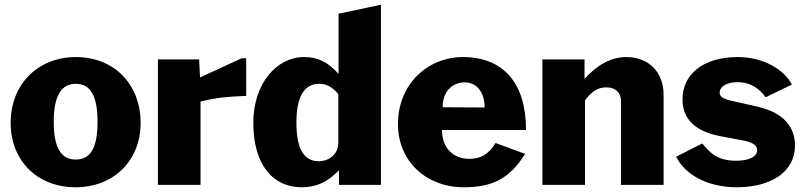

<svg xmlns="http://www.w3.org/2000/svg" viewBox="-20 -781 3401 811"><path d="M299 10C462 10 574 -104 574 -262C574 -423 464 -540 300 -540C144 -540 25 -429 25 -262C25 -103 137 10 299 10ZM300 -107C238 -107 207 -157 207 -266C207 -375 238 -427 300 -427C363 -427 392 -375 392 -266C392 -158 363 -107 300 -107Z M647 0H827V-352C892 -369 946 -373 1020 -376V-535H1001L825 -454L821 -530H647Z M1412 -62V0H1589V-761L1410 -723V-469C1363 -521 1321 -540 1264 -540C1150 -540 1050 -430 1050 -262C1050 -82 1135 10 1254 10C1327 10 1372 -21 1412 -62ZM1409 -384V-175C1409 -134 1373 -100 1327 -100C1269 -100 1232 -143 1232 -263C1232 -384 1272 -427 1328 -427C1362 -427 1384 -412 1409 -384Z M1847 -232H2202C2202 -430 2106 -540 1935 -540C1788 -540 1661 -427 1661 -257C1661 -99 1781 10 1939 10C2052 10 2130 -21 2198 -131L2073 -177C2043 -127 2008 -110 1962 -110C1897 -110 1847 -153 1847 -232ZM2027 -327 1850 -328C1849 -394 1890 -433 1943 -433C1994 -433 2027 -391 2027 -327Z M2271 0H2451V-357C2478 -394 2505 -412 2541 -412C2580 -412 2603 -390 2603 -354V0H2783V-380C2783 -477 2720 -540 2625 -540C2557 -540 2498 -502 2449 -448V-530H2271Z M3214 -370 3325 -424C3293 -485 3208 -540 3096 -540C2947 -540 2862 -464 2863 -361C2863 -275 2920 -226 3021 -206L3123 -187C3167 -177 3178 -164 3178 -147C3178 -117 3141 -103 3093 -102C3001 -101 2974 -145 2946 -175L2836 -119C2871 -48 2962 10 3092 10C3237 10 3338 -55 3338 -166C3338 -240 3295 -305 3177 -331L3067 -356C3026 -365 3020 -378 3020 -390C3020 -417 3053 -434 3095 -434C3153 -434 3191 -403 3214 -370Z"/></svg>

Font: Bisquit Text
Style: Bold
Weight: 800
Version: Version 1.004;Glyphs 3.2.3 (3260)